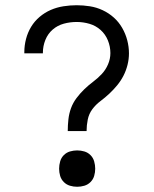

<svg xmlns="http://www.w3.org/2000/svg" viewBox="-20 -702 590 734"><path d="M239 -201Q239 -223 241.5 -245.5Q244 -268 251.5 -288.5Q259 -309 272.5 -327Q286 -345 302 -360.5Q318 -376 336 -389.5Q354 -403 369 -419Q384 -435 393 -456Q402 -477 402 -499Q402 -524 392.5 -547.5Q383 -571 364.5 -587.5Q346 -604 322 -611Q298 -618 273 -618Q248 -618 224 -611.5Q200 -605 181.5 -589Q163 -573 153.5 -549.5Q144 -526 144 -501V-498H73V-503Q73 -528 79.5 -553Q86 -578 99 -599.5Q112 -621 131.5 -637.5Q151 -654 174 -664Q197 -674 222.5 -678Q248 -682 273 -682Q298 -682 323.5 -678Q349 -674 372.5 -663Q396 -652 415 -635Q434 -618 447 -595.5Q460 -573 466.5 -548Q473 -523 473 -498Q473 -476 467.5 -454Q462 -432 452 -412.5Q442 -393 428 -376Q414 -359 398 -344Q382 -329 364 -315.5Q346 -302 333 -284.5Q320 -267 315.5 -245Q311 -223 311 -201ZM275 12Q261 12 247.5 8Q234 4 224 -6Q214 -16 210 -29.5Q206 -43 206 -57Q206 -71 210 -85Q214 -99 224 -109Q234 -119 247.5 -123Q261 -127 275 -127Q289 -127 302.5 -123Q316 -119 326 -109Q336 -99 340 -85Q344 -71 344 -57Q344 -43 340 -29.5Q336 -16 326 -6Q316 4 302.5 8Q289 12 275 12Z"/></svg>

Font: Lode Term
Style: Regular
Weight: 400
Monospace: yes
Designer: Belleve Invis
Foundry: Belleve Invis
Version: Version 29.2.0